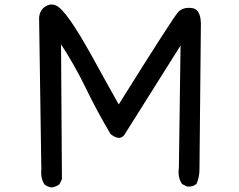

<svg xmlns="http://www.w3.org/2000/svg" viewBox="-20 -780 1040 837"><path d="M855.5 -652.3Q849.6 -74.2 849.6 -42Q849.6 -8.8 837.4 20L836.9 21L835.9 22Q828.1 28.8 818.1 31.5Q808.1 34.2 796.4 33.2H795.4L794.4 32.7L774.9 22.9L773.4 22L772.5 20.5Q753.9 -8.3 759.8 -47.4L767.1 -581.5L525.4 -197.3Q523.4 -192.9 520.5 -189.9Q509.3 -177.2 494.6 -179.2Q480 -181.2 461.9 -195.8L461.4 -196.3L460.9 -197.3Q401.9 -296.9 351.1 -401.9Q304.7 -497.1 246.1 -586.9L250 0V1.5L249.5 2.4L239.7 22L238.8 23.4L237.8 24.4Q233.9 26.9 230.2 29.1Q226.6 31.2 222.4 32.7Q218.3 34.2 214.1 35.4Q210 36.6 205.6 37.1H205.1H204.6Q187 34.7 173.8 23.9L173.3 23.4L172.9 22.5Q156.2 -4.4 160.2 -41.5L150.4 -703.1V-703.6Q151.4 -714.4 154.8 -723.4Q158.2 -732.4 163.8 -739.5Q169.4 -746.6 177.2 -751.5Q200.7 -766.6 224.6 -755.9Q247.1 -746.1 287.1 -689.5Q306.6 -661.6 330.8 -621.6Q355 -581.5 384.3 -528.8Q439.5 -427.7 497.6 -324.7Q736.8 -707 756.8 -727.5Q768.1 -739.3 783.7 -743.4Q799.3 -747.6 818.8 -744.6Q833.5 -742.2 842.3 -730.2Q851.1 -718.3 854 -699Q856.9 -679.7 855.5 -652.3Z"/></svg>

Font: NaikaiFont
Style: SemiBold
Weight: 600
Version: Version 1.89